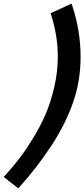

<svg xmlns="http://www.w3.org/2000/svg" viewBox="-56 -802 460 1049"><path d="M355.5 -281.2Q335.4 -210.9 299.6 -137.5Q263.7 -64 220.5 0.5Q177.2 64.9 138.4 114.7Q99.6 164.6 59.1 209.5L43.5 227.1L-35.6 164.6L-20.5 147.9Q18.1 105 52 60.8Q85.9 16.6 125.7 -48.6Q165.5 -113.8 193.6 -179.2Q221.7 -244.6 240.7 -327.4Q259.8 -410.2 259.8 -492.2Q259.8 -602.5 226.1 -711.9L220.7 -730L335 -782.2L340.3 -766.1Q384.3 -630.4 384.3 -491.7Q384.3 -380.9 355.5 -281.2Z"/></svg>

Font: Cantarell
Style: Bold Italic
Weight: 700
Italic angle: -16°
Designer: Dave Crossland
Version: Version 1.004